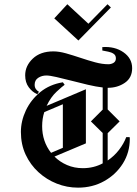

<svg xmlns="http://www.w3.org/2000/svg" viewBox="-20 -879 639 896"><path d="M345.8 -690 233.3 -793.3 294.2 -859.2 392.5 -768.3 481.7 -859.2 497.5 -844.2ZM344.2 -3.3Q292.5 -3.3 245 -22.1Q197.5 -40.8 159.6 -75.4Q121.7 -110 99.6 -157.5Q77.5 -205 77.5 -263.3Q77.5 -314.2 100.8 -363.8Q124.2 -413.3 167.9 -449.2Q211.7 -485 273.3 -495L281.7 -483.3Q270.8 -475.8 244.2 -451.2Q217.5 -426.7 197.5 -385L380.8 -462.5V-210L234.2 -148.3Q259.2 -123.3 292.9 -108.8Q326.7 -94.2 366.7 -94.2Q392.5 -94.2 415.8 -100Q439.2 -105.8 459.2 -116.7V-258.3L404.2 -312.5L459.2 -367.5V-470.8Q429.2 -474.2 390.4 -483.3Q351.7 -492.5 312.9 -502.5Q274.2 -512.5 242.9 -519.6Q211.7 -526.7 196.7 -526.7Q175 -526.7 158.3 -515.8Q141.7 -505 141.7 -483.3Q141.7 -471.7 147.5 -463.3Q153.3 -455 161.7 -450.8L154.2 -439.2Q130.8 -449.2 114.2 -471.7Q97.5 -494.2 97.5 -527.5Q97.5 -571.7 132.9 -605.4Q168.3 -639.2 229.2 -639.2Q255.8 -639.2 288.3 -630Q320.8 -620.8 355.4 -609.2Q390 -597.5 423.8 -588.3Q457.5 -579.2 485.8 -579.2Q499.2 -579.2 510 -585.8Q520.8 -592.5 520.8 -606.7Q520.8 -620.8 510.4 -627.9Q500 -635 485 -637.9Q470 -640.8 457.5 -643.3V-659.2Q515.8 -663.3 556.2 -635Q596.7 -606.7 596.7 -560.8Q596.7 -515.8 562.5 -492.5Q528.3 -469.2 483.3 -469.2H482.5V-368.3L538.3 -312.5L482.5 -257.5V-130Q513.3 -150.8 535.4 -179.6Q557.5 -208.3 569.2 -239.2H585Q585.8 -235.8 585.8 -231.7Q585.8 -167.5 553.3 -115.8Q520.8 -64.2 466.2 -33.8Q411.7 -3.3 344.2 -3.3ZM176.7 -290Q176.7 -219.2 218.3 -165.8L273.3 -189.2V-392.5L186.7 -355.8Q181.7 -340.8 179.2 -324.6Q176.7 -308.3 176.7 -290Z"/></svg>

Font: Manufacturing Consent
Style: Regular
Weight: 400
Version: Version 3.000; ttfautohint (v1.8.4.7-5d5b)